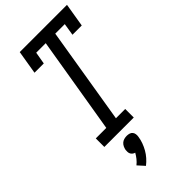

<svg xmlns="http://www.w3.org/2000/svg" viewBox="-301 -799 1112 1112"><g transform="rotate(-45 254.5 -243.5)"><path d="M80 0V-70H166L265 -665H187L174 -590H98L122 -735H509L485 -590H409L421 -665H343L245 -70H321V0ZM173 248 136 207Q151 195 162.5 180.5Q174 166 183 150Q175 148 168.5 143Q162 138 158.5 131Q155 124 154.5 115.5Q154 107 155 99Q157 88 162 77.5Q167 67 175.5 59.5Q184 52 195 49Q206 46 217 46Q228 46 238 49Q248 52 254 59.5Q260 67 261.5 77.5Q263 88 261 99Q258 120 250.5 140.5Q243 161 232 180.5Q221 200 206 217Q191 234 173 248Z"/></g></svg>

Font: Iosevka Slab Oblique
Style: Regular
Weight: 400
Italic angle: -9°
Monospace: yes
Designer: Belleve Invis
Foundry: Belleve Invis
Version: Version 11.1.1; ttfautohint (v1.8.3)